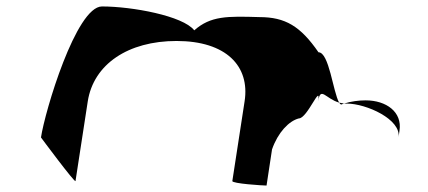

<svg xmlns="http://www.w3.org/2000/svg" viewBox="-20 -575 1327 595"><path d="M107 -149C107 -149 213 -6 214 -14L252 -261C270 -376 377 -448 527 -448C681 -448 755 -370 738 -261L700 -14C699 -6 795 0 806 0L823 -112C841 -164 875 -200 906 -208C933 -208 975 -320 966 -261C973 -309 989 -269 1031 -257C1012 -290 1000 -413 967 -413C911 -494 864 -522 784 -522C684 -525 633 -526 582 -481C547 -526 389 -555 296 -555C216 -555 119 -230 107 -149ZM1031 -257C1033 -254 1035 -252 1037 -251L1046 -254ZM1046 -254H1055C1115 -254 1224 -205 1215 -149L1218 -170C1227 -228 1177 -264 1113 -264C1092 -264 1068 -261 1046 -254Z"/></svg>

Font: Ampere
Style: SCUltExtIta
Weight: 400
Version: Version 1